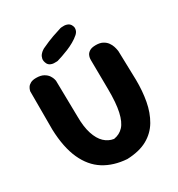

<svg xmlns="http://www.w3.org/2000/svg" viewBox="-194 -956 1008 1085"><g transform="rotate(-30 310.0 -413.0)"><path d="M319 3Q233 -3 171 -42Q109 -81 74 -158Q39 -235 35 -353V-603Q35 -603 37 -610.5Q39 -618 45 -627.5Q51 -637 64.5 -644.5Q78 -652 101 -652Q131 -652 149.5 -641.5Q168 -631 177 -617Q186 -603 188.5 -592.5Q191 -582 191 -582L195 -348Q195 -279 210 -233Q225 -187 251 -162.5Q277 -138 311 -133Q349 -139 373.5 -165.5Q398 -192 410.5 -247.5Q423 -303 422 -396L420 -585Q420 -585 420.5 -594Q421 -603 426 -614.5Q431 -626 445 -635Q459 -644 486 -644Q513 -644 530.5 -634.5Q548 -625 558 -611Q568 -597 572.5 -583Q577 -569 578.5 -559.5Q580 -550 580 -550L585 -361Q586 -287 574 -222.5Q562 -158 532.5 -108Q503 -58 451 -29Q399 0 319 3ZM255 -674Q255 -674 247.5 -673.5Q240 -673 229.5 -673.5Q219 -674 208.5 -679Q198 -684 192 -695Q183 -714 186 -728.5Q189 -743 197.5 -753Q206 -763 214.5 -768.5Q223 -774 223 -774Q272 -797 304 -808Q336 -819 362 -827Q362 -827 369.5 -828Q377 -829 387.5 -828.5Q398 -828 408.5 -823.5Q419 -819 426 -808Q433 -796 432.5 -785Q432 -774 428 -766.5Q424 -759 419.5 -754.5Q415 -750 415 -750Q398 -735 376 -722.5Q354 -710 332 -701Q310 -692 289.5 -685Q269 -678 255 -674Z"/></g></svg>

Font: Sour Gummy Black
Style: Bold
Weight: 700
Version: Version 1.000